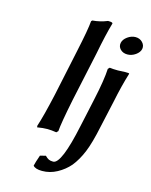

<svg xmlns="http://www.w3.org/2000/svg" viewBox="-135 -779 872 1106"><g transform="rotate(15 301.0 -225.5)"><path d="M183.1 -202.1 241.2 -476.1Q271.5 -616.7 274.9 -665L280.8 -670.9Q326.7 -674.3 369.1 -691.9Q385.3 -691.9 391.6 -689.7Q397.9 -687.5 397 -683.1Q376 -611.3 353 -492.2L290 -199.2Q260.3 -53.7 256.8 -4.9L247.1 4.9Q215.3 0 193.8 0Q167 0 132.8 5.9L131.8 -3.9Q152.3 -64.5 183.1 -202.1ZM472.2 -588.9Q476.6 -610.4 499.3 -626.7Q522 -643.1 546.9 -643.1Q572.3 -643.1 588.6 -626Q605 -608.9 601.1 -586.9Q596.7 -565.9 574 -550Q551.3 -534.2 525.9 -534.2Q499.5 -534.2 483.6 -550.5Q467.8 -566.9 472.2 -588.9ZM520 -249 484.9 -90.8Q464.4 7.8 441.4 64Q418.5 120.1 386.2 160.2Q356 195.3 313.7 218.3Q271.5 241.2 225.1 241.2Q184.6 241.2 170.9 224.1Q175.3 203.6 190.9 159.2L224.1 150.9Q236.8 163.6 246.6 168.2Q256.3 172.9 272.9 172.9Q322.3 172.9 373 -68.8Q375.5 -80.1 389.2 -143.1Q402.8 -206.1 409.2 -235.8Q436 -358.4 439 -424.8L448.2 -434.1Q467.8 -431.2 498 -431.2Q514.6 -431.2 541 -433.1Q564.5 -433.1 564.9 -430.7V-428.2Q540.5 -349.6 520 -249Z"/></g></svg>

Font: Linear Smooth
Style: Bold Italic
Weight: 700
Designer: Philipp H. Poll, Flanker
Foundry: Philipp H. Poll, reworked by Flanker
Version: Version 1.061 | FøM Fix